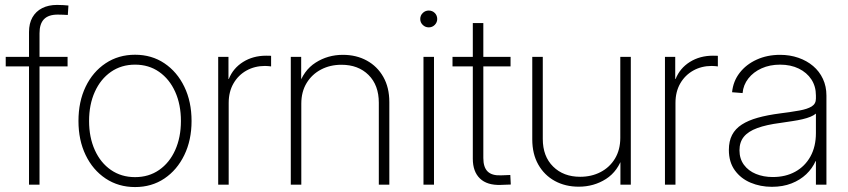

<svg xmlns="http://www.w3.org/2000/svg" viewBox="-20 -755 3469 785"><path d="M256.3 -522.5V-483.4H3.4V-522.5ZM98.6 0V-624Q98.6 -659.2 112.5 -683.8Q126.5 -708.5 152.3 -721.7Q178.2 -734.9 213.4 -734.9Q227.1 -734.9 239.5 -734.1Q252 -733.4 259.8 -732.4L257.3 -693.8Q249.5 -694.3 238 -694.8Q226.6 -695.3 215.8 -695.3Q178.2 -695.3 159.9 -676.5Q141.6 -657.7 141.6 -619.1V0Z M532.2 9.8Q464.4 9.8 411.9 -25.1Q359.4 -60.1 330.1 -121.1Q300.8 -182.1 300.8 -260.3Q300.8 -339.4 330.1 -400.4Q359.4 -461.4 411.9 -496.3Q464.4 -531.2 532.2 -531.2Q600.1 -531.2 652.1 -496.3Q704.1 -461.4 733.6 -400.4Q763.2 -339.4 763.2 -260.3Q763.2 -182.1 733.6 -121.1Q704.1 -60.1 652.1 -25.1Q600.1 9.8 532.2 9.8ZM532.2 -30.8Q588.4 -30.8 630.6 -60.1Q672.9 -89.4 696.3 -141.4Q719.7 -193.4 719.7 -260.3Q719.7 -327.6 696.3 -379.6Q672.9 -431.6 630.6 -461.2Q588.4 -490.7 532.2 -490.7Q476.1 -490.7 433.6 -461.2Q391.1 -431.6 367.7 -379.6Q344.2 -327.6 344.2 -260.3Q344.2 -193.4 367.7 -141.4Q391.1 -89.4 433.6 -60.1Q476.1 -30.8 532.2 -30.8Z M872.1 0V-522.5H914.1V-432.1H915.5Q933.1 -476.1 973.9 -501.7Q1014.6 -527.3 1068.4 -527.3Q1074.7 -527.3 1079.1 -527.1Q1083.5 -526.9 1088.4 -526.9V-483.4Q1085 -483.9 1078.6 -484.6Q1072.3 -485.4 1063.5 -485.4Q1021.5 -485.4 987.8 -466.6Q954.1 -447.8 934.6 -413.8Q915 -379.9 915 -334V0Z M1211.9 -331.1V0H1168.9V-522.5H1211.4V-401.9H1200.2Q1220.7 -467.3 1270.5 -499Q1320.3 -530.8 1381.8 -530.8Q1437 -530.8 1479.7 -507.3Q1522.5 -483.9 1547.1 -440.7Q1571.8 -397.5 1571.8 -337.4V0H1528.8V-335Q1528.8 -406.7 1486.8 -448.5Q1444.8 -490.2 1376 -490.2Q1329.6 -490.2 1292.5 -470.7Q1255.4 -451.2 1233.6 -415.5Q1211.9 -379.9 1211.9 -331.1Z M1711.4 0V-522.5H1754.4V0ZM1732.9 -643.1Q1718.8 -643.1 1708.5 -653.1Q1698.2 -663.1 1698.2 -677.2Q1698.2 -691.9 1708.5 -701.9Q1718.8 -711.9 1732.9 -711.9Q1747.6 -711.9 1757.6 -701.9Q1767.6 -691.9 1767.6 -677.2Q1767.6 -663.6 1757.6 -653.3Q1747.6 -643.1 1732.9 -643.1Z M2067.4 -522.5V-483.4H1830.1V-522.5ZM1913.1 -660.6H1956.1V-108.9Q1956.1 -71.3 1973.6 -54Q1991.2 -36.6 2028.3 -38.1Q2037.6 -38.6 2047.4 -38.8Q2057.1 -39.1 2066.4 -39.6L2068.4 -0.5Q2058.6 0 2047.9 0.2Q2037.1 0.5 2026.9 1Q1971.7 2.9 1942.4 -25.1Q1913.1 -53.2 1913.1 -106Z M2346.2 8.3Q2291.5 8.3 2248.5 -15.1Q2205.6 -38.6 2180.9 -82Q2156.2 -125.5 2156.2 -185.1V-522.5H2199.2V-187Q2199.2 -115.7 2241.5 -74Q2283.7 -32.2 2352.1 -32.2Q2398.4 -32.2 2435.5 -51.5Q2472.7 -70.8 2494.4 -106.7Q2516.1 -142.6 2516.1 -191.4V-522.5H2559.1V0H2516.6V-120.1H2527.3Q2507.3 -55.2 2457.8 -23.4Q2408.2 8.3 2346.2 8.3Z M2698.7 0V-522.5H2740.7V-432.1H2742.2Q2759.8 -476.1 2800.5 -501.7Q2841.3 -527.3 2895 -527.3Q2901.4 -527.3 2905.8 -527.1Q2910.2 -526.9 2915 -526.9V-483.4Q2911.6 -483.9 2905.3 -484.6Q2898.9 -485.4 2890.1 -485.4Q2848.1 -485.4 2814.5 -466.6Q2780.8 -447.8 2761.2 -413.8Q2741.7 -379.9 2741.7 -334V0Z M3135.7 8.8Q3088.9 8.8 3048.8 -8.1Q3008.8 -24.9 2984.4 -58.6Q2960 -92.3 2960 -142.1Q2960 -177.7 2973.1 -203.1Q2986.3 -228.5 3012.7 -245.6Q3039.1 -262.7 3078.4 -273.7Q3117.7 -284.7 3170.4 -291.5Q3216.3 -297.4 3248.8 -303.2Q3281.2 -309.1 3298.6 -319.8Q3315.9 -330.6 3315.9 -351.6V-364.7Q3315.9 -401.9 3297.4 -430.2Q3278.8 -458.5 3245.8 -474.6Q3212.9 -490.7 3169.4 -490.7Q3127.4 -490.7 3093.8 -475.6Q3060.1 -460.4 3039.6 -434.1Q3019 -407.7 3016.1 -374.5L2973.1 -377.9Q2977.5 -422.9 3004.2 -457.3Q3030.8 -491.7 3073.7 -511.2Q3116.7 -530.8 3169.4 -530.8Q3209.5 -530.8 3244.1 -518.8Q3278.8 -506.8 3304.4 -485.1Q3330.1 -463.4 3344.5 -432.6Q3358.9 -401.9 3358.9 -364.3V0H3315.9V-96.2H3314.5Q3301.3 -66.4 3276.4 -42.7Q3251.5 -19 3216.1 -5.1Q3180.7 8.8 3135.7 8.8ZM3139.6 -31.2Q3191.9 -31.2 3231.4 -53Q3271 -74.7 3293.5 -115.2Q3315.9 -155.8 3315.9 -210.9V-290.5Q3307.1 -283.2 3293.5 -277.6Q3279.8 -272 3261.2 -267.6Q3242.7 -263.2 3219.7 -259.8Q3196.8 -256.3 3170.4 -252.4Q3113.3 -245.1 3076.2 -231.4Q3039.1 -217.8 3021.2 -195.8Q3003.4 -173.8 3003.4 -140.6Q3003.4 -106 3021.5 -81.3Q3039.6 -56.6 3070.6 -43.9Q3101.6 -31.2 3139.6 -31.2Z"/></svg>

Font: Inter 28pt ExtraLight
Style: Regular
Weight: 250
Designer: Rasmus Andersson
Foundry: rsms
Version: Version 4.001;git-66647c0bb